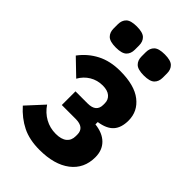

<svg xmlns="http://www.w3.org/2000/svg" viewBox="-226 -834 933 933"><g transform="rotate(45 240.5 -367.5)"><path d="M231 12Q162 12 112.5 -12.5Q63 -37 22 -83L102 -170Q125 -136 158.5 -117.5Q192 -99 232 -99Q270 -99 289.5 -115Q309 -131 309 -160V-171Q309 -195 294 -207Q279 -219 249 -219H154V-313H237Q267 -313 281.5 -325.5Q296 -338 296 -362V-373Q296 -397 278.5 -412Q261 -427 228 -427Q191 -427 161 -409Q131 -391 113 -359L32 -437Q67 -484 118 -510.5Q169 -537 238 -537Q336 -537 386.5 -497.5Q437 -458 437 -395Q437 -346 413 -319Q389 -292 336 -284V-268Q390 -262 419.5 -232.5Q449 -203 449 -155Q449 -77 391 -32.5Q333 12 231 12ZM142 -602Q101 -602 85 -617.5Q69 -633 69 -660V-689Q69 -716 85 -731.5Q101 -747 142 -747Q183 -747 199 -731.5Q215 -716 215 -689V-660Q215 -633 199 -617.5Q183 -602 142 -602ZM334 -602Q293 -602 277 -617.5Q261 -633 261 -660V-689Q261 -716 277 -731.5Q293 -747 334 -747Q375 -747 391 -731.5Q407 -716 407 -689V-660Q407 -633 391 -617.5Q375 -602 334 -602Z"/></g></svg>

Font: IBM Plex Sans Condensed
Style: Bold
Weight: 700
Width: 3
Designer: Mike Abbink, Paul van der Laan, Pieter van Rosmalen
Foundry: Bold Monday
Version: Version 3.201